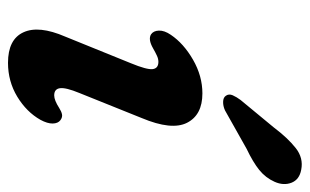

<svg xmlns="http://www.w3.org/2000/svg" viewBox="-167 -595 774 480"><g transform="rotate(90 220.0 -355.0)"><path d="M218.5 -103.5Q230.5 -103.5 250 -116Q258.5 -121.5 265.8 -123Q273 -124.5 280.5 -119Q288.5 -113 288.8 -99.8Q289 -86.5 279.5 -69Q260 -34.5 221.8 -11.2Q183.5 12 137 12Q78.5 12 60.8 -26.5Q43 -65 71.5 -131L138 -295Q154.5 -335 152.8 -349.5Q151 -364 134.5 -364Q127 -364 119 -360.2Q111 -356.5 100.5 -350.5Q78.5 -338 66 -345.5Q57 -351.5 56.5 -365.2Q56 -379 67 -395Q88.5 -427 129.2 -450.5Q170 -474 213.5 -474Q267.5 -474 287 -435.5Q306.5 -397 275 -322L212.5 -166.5Q198.5 -132.5 200.5 -118Q202.5 -103.5 218.5 -103.5ZM299 -653Q325 -687.5 350 -707.2Q375 -727 404.5 -721Q429 -716.5 436.8 -696.8Q444.5 -677 434.5 -654.5Q424.5 -632 405 -616.2Q385.5 -600.5 352 -584.5L256 -530.5Q245 -525.5 234.5 -525.8Q224 -526 219.5 -532.5Q214 -540 218.2 -549.8Q222.5 -559.5 230 -569.5Z"/></g></svg>

Font: Fraunces 9pt S100 SemiBold
Style: Italic
Weight: 600
Italic angle: -16°
Version: Version 1.000; ttfautohint (v1.8.3)